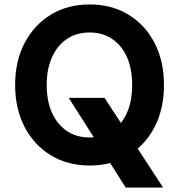

<svg xmlns="http://www.w3.org/2000/svg" viewBox="-20 -732 805 863"><path d="M545 111 289 -292H450L713 111ZM383 12Q284 12 208.5 -34Q133 -80 90.5 -161.5Q48 -243 48 -350Q48 -457 90.5 -538.5Q133 -620 208.5 -666Q284 -712 383 -712Q482 -712 557.5 -666Q633 -620 675 -538.5Q717 -457 717 -350Q717 -243 675 -161.5Q633 -80 557.5 -34Q482 12 383 12ZM383 -114Q441 -114 484 -143Q527 -172 550.5 -224.5Q574 -277 574 -350Q574 -423 550.5 -475.5Q527 -528 484 -557Q441 -586 383 -586Q324 -586 281 -557Q238 -528 214 -475.5Q190 -423 190 -350Q190 -277 214 -224.5Q238 -172 281 -143Q324 -114 383 -114Z"/></svg>

Font: DM Sans 10pt ExtraBold
Style: Regular
Weight: 800
Version: Version 4.004;gftools[0.9.30]